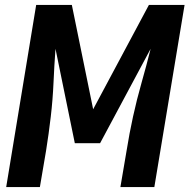

<svg xmlns="http://www.w3.org/2000/svg" viewBox="-20 -755 765 775"><path d="M5 0H141L166 -147Q177 -216 185 -284.5Q193 -353 196 -421.5Q199 -490 204 -558L282 -177H384L588 -558Q571 -490 551.5 -421.5Q532 -353 517 -284.5Q502 -216 491 -147L466 0H603L725 -735H581L356 -314L270 -735H126Z"/></svg>

Font: Iosevka Sparkle XBdObl
Style: Regular
Weight: 800
Italic angle: -9°
Designer: Belleve Invis
Foundry: Belleve Invis
Version: Version 4.5.0; ttfautohint (v1.8.3)